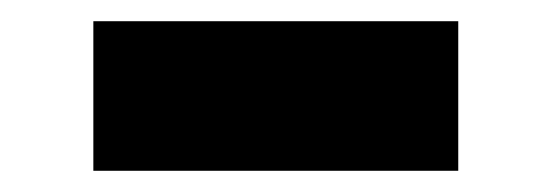

<svg xmlns="http://www.w3.org/2000/svg" viewBox="-20 -415 520 181"><path d="M412 -395V-254H68V-395Z"/></svg>

Font: Application
Style: Bold
Weight: 700
Designer: Wei Huang
Foundry: Wei Huang
Version: Version 0.012